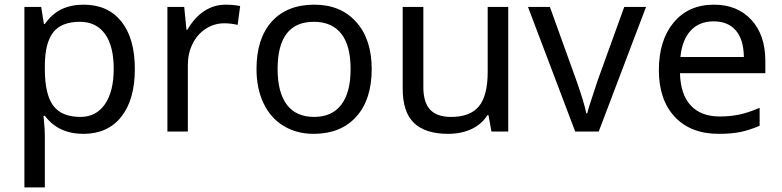

<svg xmlns="http://www.w3.org/2000/svg" viewBox="-20 -566 3363 826"><path d="M338.9 9.8Q231 9.8 172.9 -67.9H167L168.9 -47.9Q172.9 -9.8 172.9 20V240.2H85V-536.1H157.2L168.9 -462.9H172.9Q204.1 -506.8 245.1 -526.4Q286.1 -545.9 339.8 -545.9Q444.3 -545.9 502.2 -473.4Q560.1 -400.9 560.1 -269Q560.1 -137.7 502 -64Q443.8 9.8 338.9 9.8ZM324.2 -472.2Q244.6 -472.2 209.2 -427.2Q173.8 -382.3 172.9 -286.1V-269Q172.9 -160.2 209 -111.6Q245.1 -63 326.2 -63Q393.6 -63 431.4 -117.7Q469.2 -172.4 469.2 -270Q469.2 -368.2 431.4 -420.2Q393.6 -472.2 324.2 -472.2Z M950.2 -545.9Q985.8 -545.9 1013.2 -540L1002.4 -459Q972.7 -465.8 944.3 -465.8Q901.9 -465.8 865.5 -442.4Q829.1 -418.9 808.6 -377.7Q788.1 -336.4 788.1 -286.1V0H700.2V-536.1H772.5L782.2 -438H786.1Q816.9 -491.2 858.9 -518.6Q900.9 -545.9 950.2 -545.9Z M1579.1 -269Q1579.1 -137.7 1512.7 -64Q1446.3 9.8 1329.1 9.8Q1256.3 9.8 1200.2 -24.2Q1144 -58.1 1113.8 -121.6Q1083.5 -185.1 1083.5 -269Q1083.5 -399.9 1148.9 -472.9Q1214.4 -545.9 1332.5 -545.9Q1445.8 -545.9 1512.5 -471.4Q1579.1 -397 1579.1 -269ZM1174.3 -269Q1174.3 -168 1214.1 -115.5Q1253.9 -63 1331.5 -63Q1408.2 -63 1448.2 -115.5Q1488.3 -168 1488.3 -269Q1488.3 -370.1 1448 -421.1Q1407.7 -472.2 1330.1 -472.2Q1174.3 -472.2 1174.3 -269Z M1801.3 -536.1V-190.9Q1801.3 -126 1830.3 -94.5Q1859.4 -63 1920.4 -63Q2002.9 -63 2040.5 -108.9Q2078.1 -154.8 2078.1 -256.8V-536.1H2166.5V0H2094.2L2081.5 -70.8H2077.1Q2053.2 -32.2 2009.3 -11.2Q1965.3 9.8 1907.2 9.8Q1810.5 9.8 1761.5 -36.6Q1712.4 -83 1712.4 -185.1V-536.1Z M2454.6 0 2251.5 -536.1H2345.7L2459.5 -220.2Q2493.2 -125 2502.4 -78.1H2506.3Q2507.8 -84.5 2510 -92.5Q2512.2 -100.6 2515.1 -110.1Q2518.1 -119.6 2551.3 -220.2L2665.5 -536.1H2759.3L2555.7 0Z M3072.3 9.8Q2951.7 9.8 2883.1 -63.2Q2814.5 -136.2 2814.5 -264.2Q2814.5 -393.1 2878.4 -469.5Q2942.4 -545.9 3051.3 -545.9Q3152.3 -545.9 3212.4 -480.7Q3272.5 -415.5 3272.5 -304.2V-251H2905.3Q2907.7 -159.7 2951.7 -112.3Q2995.6 -64.9 3076.2 -64.9Q3119.1 -64.9 3157.7 -72.5Q3196.3 -80.1 3248 -102.1V-24.9Q3203.6 -5.9 3164.6 2Q3125.5 9.8 3072.3 9.8ZM3050.3 -474.1Q2987.3 -474.1 2950.7 -433.6Q2914.1 -393.1 2907.2 -320.8H3180.2Q3179.2 -396 3145.5 -435.1Q3111.8 -474.1 3050.3 -474.1Z"/></svg>

Font: Noto Sans Historic
Style: Regular
Weight: 400
Designer: Monotype Design Team
Foundry: Monotype Imaging Inc.
Version: Version 0.71 uh